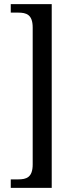

<svg xmlns="http://www.w3.org/2000/svg" viewBox="-20 -780 355 928"><path d="M32 128H230V-760H32V-719H68C107 -719 138 -710 138 -647V15C138 78 107 87 68 87H32Z"/></svg>

Font: Noto Serif Lao Condensed
Style: Regular
Weight: 400
Width: 3
Designer: Monotype Design Team
Foundry: Monotype Imaging Inc.
Version: Version 2.003